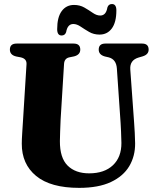

<svg xmlns="http://www.w3.org/2000/svg" viewBox="-20 -916 772 952"><path d="M578 -306 559.5 -576Q556.5 -621.5 519.5 -631.5L500 -636Q469.5 -644.5 469.5 -670Q469.5 -700 502.5 -700H684.5Q717 -700 717 -670Q717 -645.5 687 -636.5L668 -631Q622.5 -618 626 -571.5L645 -308Q647 -282 648.2 -257Q649.5 -232 650 -205Q650.5 -142 621 -92.2Q591.5 -42.5 530 -13.5Q468.5 15.5 372.5 15.5Q231 15.5 159.2 -43.5Q87.5 -102.5 88 -204Q88 -223.5 90.2 -257.5Q92.5 -291.5 94.5 -325L111.5 -598Q113 -624.5 83.5 -631.5L60 -636Q29 -643.5 29 -670Q29 -700 62.5 -700H345Q378 -700 378 -670Q378 -644.5 347.5 -636.5L323 -631.5Q299 -626 297.5 -598.5L280.5 -322Q279 -289.5 278.2 -262.8Q277.5 -236 277 -216.5Q276.5 -133.5 315.2 -95Q354 -56.5 422 -56.5Q497.5 -56.5 540 -96.8Q582.5 -137 582 -207.5Q581.5 -241.5 580.2 -263.8Q579 -286 578 -306ZM473.5 -744.5Q444.5 -744.5 421.8 -757.8Q399 -771 380 -784Q361 -797 343.5 -797Q315 -797 308 -757Q302.5 -740 285.5 -740Q263.5 -740 263.5 -771.5Q263.5 -830.5 286 -861Q308.5 -891.5 347 -891.5Q376 -891.5 398.5 -878.5Q421 -865.5 440 -852.2Q459 -839 477 -839Q506 -839 512.5 -879Q518 -896 535 -896Q557 -896 557 -864.5Q557 -805.5 534.5 -775Q512 -744.5 473.5 -744.5Z"/></svg>

Font: Fraunces 72pt Soft
Style: Bold
Weight: 700
Version: Version 1.000;[b76b70a41]